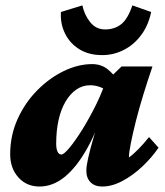

<svg xmlns="http://www.w3.org/2000/svg" viewBox="-20 -681 608 709"><path d="M126 7.8Q78.1 7.8 47.9 -25.9Q17.6 -59.6 17.6 -111.3Q17.6 -180.7 44.9 -241.2Q72.3 -301.8 117.2 -347.2Q162.1 -392.6 215.3 -418.5Q268.6 -444.3 320.3 -444.3Q353.5 -444.3 377.4 -425.3Q401.4 -406.2 424.8 -372.1L380.9 -341.8Q366.2 -353.5 348.6 -359.9Q331.1 -366.2 312.5 -366.2Q285.2 -366.2 262.2 -350.6Q239.3 -335 222.2 -306.2Q205.1 -277.3 196.3 -237.8Q187.5 -198.2 187.5 -150.4Q187.5 -131.8 192.4 -121.1Q197.3 -110.4 207 -110.4Q215.8 -110.4 237.3 -136.2Q258.8 -162.1 285.2 -204.6Q311.5 -247.1 336.4 -297.9Q361.3 -348.6 376 -399.4L396.5 -404.3L428.7 -435.5H543Q525.4 -383.8 509.3 -331.5Q493.2 -279.3 481.4 -232.4Q469.7 -185.5 462.9 -150.9Q456.1 -116.2 456.1 -99.6Q472.7 -111.3 491.7 -130.9Q510.7 -150.4 530.3 -174.8L565.4 -135.7Q541 -99.6 505.9 -66.4Q470.7 -33.2 432.1 -12.7Q393.6 7.8 357.4 7.8Q330.1 7.8 314.5 -7.8Q298.8 -23.4 298.8 -50.8Q298.8 -67.4 305.7 -98.1Q312.5 -128.9 326.2 -175.8Q339.8 -222.7 360.4 -286.1H366.2Q336.9 -194.3 299.3 -128.4Q261.7 -62.5 218.3 -27.3Q174.8 7.8 126 7.8ZM468.8 -661.1 538.1 -636.7Q528.3 -587.9 501.5 -551.8Q474.6 -515.6 437 -496.6Q399.4 -477.5 357.4 -477.5Q307.6 -477.5 272.5 -499.5Q237.3 -521.5 219.7 -558.1Q202.1 -594.7 205.1 -636.7L284.2 -661.1Q292 -625 313.5 -598.6Q335 -572.3 368.2 -572.3Q403.3 -572.3 427.7 -591.8Q452.1 -611.3 468.8 -661.1Z"/></svg>

Font: Crimson Pro Black
Style: Italic
Weight: 900
Italic angle: -12°
Designer: Jacques Le Bailly
Foundry: Baron von Fonthausen
Version: Version 1.003